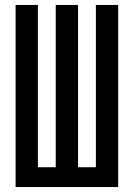

<svg xmlns="http://www.w3.org/2000/svg" viewBox="-20 -755 540 775"><path d="M43 0V-735H133V-80H205V-735H295V-80H367V-735H457V0Z"/></svg>

Font: Iosevka SS10 Medium
Style: Regular
Weight: 500
Monospace: yes
Designer: Belleve Invis
Foundry: Belleve Invis
Version: Version 28.0.6; ttfautohint (v1.8.4)